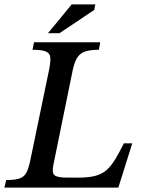

<svg xmlns="http://www.w3.org/2000/svg" viewBox="-36 -848 646 868"><path d="M499 0H-16L-8 -34Q31 -34 52 -41Q73 -48 83.5 -68Q94 -88 102 -128L186 -533Q193 -568 191.5 -587.5Q190 -607 172 -615Q154 -623 111 -623L118 -657H417L411 -623Q373 -623 350 -615.5Q327 -608 314 -588.5Q301 -569 293 -532L205 -101Q198 -66 211 -55.5Q224 -45 268 -45H320Q365 -45 395 -53Q425 -61 445.5 -79Q466 -97 484 -126.5Q502 -156 524 -200H562ZM233 -698H181L288 -828H395L390 -803Z"/></svg>

Font: STIX Two Text Medium
Style: Italic
Weight: 500
Italic angle: -12°
Designer: Ross Mills, John Hudson & Paul Hanslow, Tiro Typeworks Ltd; with prior portions MicroPress Inc. and Coen Hoffman, Elsevi
Foundry: Tiro Typeworks Ltd
Version: Version 2.13 b171